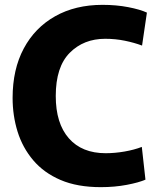

<svg xmlns="http://www.w3.org/2000/svg" viewBox="-20 -760 653 792"><path d="M396 12Q299 12 230 -17.5Q161 -47 117 -99Q73 -151 52.5 -217Q32 -283 32 -356Q32 -474 78 -560Q124 -646 207.5 -693Q291 -740 403 -740Q460 -740 509 -730.5Q558 -721 586 -708L566 -572Q534 -584 495 -592Q456 -600 414 -600Q325 -600 267.5 -542Q210 -484 210 -364Q210 -251 264 -189.5Q318 -128 416 -128Q454 -128 494 -135Q534 -142 565 -154L580 -19Q553 -7 503 2.5Q453 12 396 12Z"/></svg>

Font: Murecho
Style: Bold
Weight: 700
Designer: Neil Summerour
Foundry: Positype
Version: Version 1.010; ttfautohint (v1.8.3)